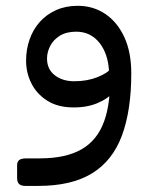

<svg xmlns="http://www.w3.org/2000/svg" viewBox="-20 -385 526 652"><path d="M65.5 246.3Q52.3 246.3 45.2 240.2Q38.1 234 38.1 219.5V175.6Q38.1 164.3 45.2 158.6Q52.3 153 66.8 153L116.9 152.8Q203.7 152.6 257.1 121.9Q310.5 91.3 333.7 26.8Q357 -37.7 353.1 -138.3L425.8 -135.9Q425.8 -10.2 394.1 75.2Q362.4 160.6 292.8 203.5Q223.2 246.3 110.2 246.3ZM350.5 -137.4Q348.2 -201 318 -239.2Q287.8 -277.4 238.7 -277.4Q205.3 -277.4 183.3 -263.7Q161.2 -250 150.5 -229Q139.7 -208.1 139.7 -186.1Q139.7 -149.7 166.1 -129.4Q192.4 -109.1 232 -109.1Q276.2 -109.1 311.2 -123.1Q346.2 -137.1 358.1 -154.2L368.5 -75.4Q347.7 -50.1 310.7 -34.7Q273.8 -19.3 225.6 -20.2Q174.7 -21.1 139.7 -43.6Q104.7 -66 86.7 -101.7Q68.6 -137.5 68.6 -179Q68.6 -217.2 80.5 -251.1Q92.3 -284.9 115 -310.4Q137.7 -335.9 170.4 -350.6Q203.1 -365.3 243.9 -365.3Q296.3 -365.3 337.3 -337.8Q378.2 -310.4 402 -259.3Q425.8 -208.2 425.8 -135.9Z"/></svg>

Font: Rubik Light
Style: Regular
Weight: 300
Designer: Hubert and Fischer
Foundry: Hubert and Fischer
Version: Version 2.300;gftools[0.9.30]